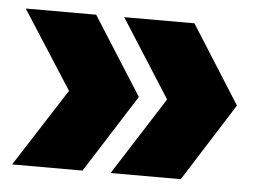

<svg xmlns="http://www.w3.org/2000/svg" viewBox="-39 -501 675 508"><g transform="rotate(5 299.0 -247.0)"><path d="M271.5 -40H458L589 -247L458 -454H271.5L403.5 -247ZM10 -40H197L328.5 -247L197 -454H10L143 -247Z"/></g></svg>

Font: Anybody ExtraCondensed Black
Style: Regular
Weight: 900
Width: 2
Version: Version 1.113;gftools[0.9.25]